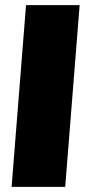

<svg xmlns="http://www.w3.org/2000/svg" viewBox="-20 -725 337 745"><path d="M81 -705H289L233 0H25Z"/></svg>

Font: Nunito Sans Heavy Heavy
Style: Italic
Weight: 400
Italic angle: -4.541°
Designer: Vernon Adams
Foundry: Vernon Adams
Version: Version 2.002